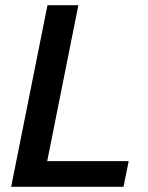

<svg xmlns="http://www.w3.org/2000/svg" viewBox="-20 -720 571 740"><path d="M282 -700 162 -99H476L456 0H23L163 -700Z"/></svg>

Font: Albert Sans SemiBold
Style: Italic
Weight: 600
Italic angle: -11.25°
Designer: Andreas Rasmussen
Foundry: a.Foundry
Version: Version 1.025